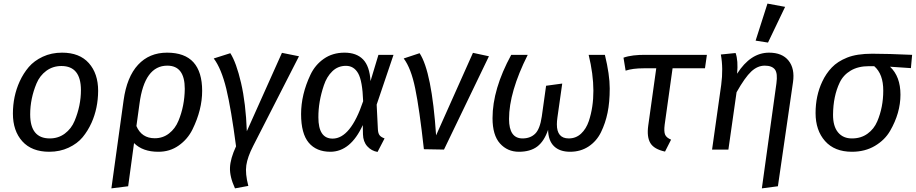

<svg xmlns="http://www.w3.org/2000/svg" viewBox="-20 -832 5094 1068"><path d="M321.8 -464.8Q273.9 -464.8 237.5 -438Q201.2 -411.1 183.1 -367.7Q147.9 -283.2 147.9 -195.8Q147.9 -62 256.8 -62Q304.7 -62 340.8 -89.1Q377 -116.2 395 -159.7Q430.2 -244.1 430.2 -331.1Q429.7 -464.8 321.8 -464.8ZM325.2 -539.1Q422.4 -539.1 474.1 -481Q525.9 -422.9 525.9 -326.7Q525.4 -230.5 489.3 -149.4Q468.8 -104 439.5 -68.6Q410.2 -33.2 361.6 -10.5Q313 12.2 253.9 12.2Q156.7 12.2 104.2 -45.9Q51.8 -104 51.8 -200.2Q51.8 -296.4 89.4 -378.9Q109.9 -423.8 139.9 -459Q169.9 -494.1 218 -516.6Q266.1 -539.1 325.2 -539.1Z M910.6 -466.8Q783.7 -466.8 755.9 -254.9L738.8 -130.9Q767.6 -63 840.8 -63Q886.2 -63 920.4 -89.8Q954.6 -116.2 972.7 -160.2Q1006.8 -242.7 1007.8 -337.9Q1007.8 -466.8 910.6 -466.8ZM1050.8 -112.3Q1023.9 -57.6 974.1 -22.5Q924.3 12.7 859.9 12.2Q773.9 12.2 725.6 -36.1L692.9 204.1L599.6 215.8L667.5 -273.9Q685.5 -404.3 748 -471.7Q810.5 -539.1 909.2 -539.1Q1007.8 -539.1 1056.2 -485.4Q1104.5 -431.6 1104.5 -326.7Q1104.5 -221.7 1050.8 -112.3Z M1168.9 -506.8 1261.2 -536.1Q1294.4 -484.4 1320.8 -371.1Q1347.2 -257.8 1353 -102.1L1548.3 -538.1L1643.1 -519L1388.2 -20Q1356.9 41 1350.1 87.4Q1343.3 133.8 1361.3 202.1L1287.1 215.8Q1257.3 150.9 1259.3 100.6Q1261.2 50.3 1293 -18.1Q1266.1 -224.1 1238.8 -337.9Q1210.9 -451.7 1168.9 -506.8Z M1781.7 -357.9Q1750.5 -266.1 1751 -179.2Q1751 -61 1830.1 -61Q1930.2 -61 2000 -269Q1996.1 -381.8 1972.4 -423.8Q1948.7 -465.8 1904.3 -465.8Q1859.9 -465.8 1828.6 -435.5Q1797.4 -405.3 1781.7 -357.9ZM2041 -380.9 2085 -526.9H2168.9L2075.2 -250L2082 -112.8Q2083 -91.8 2090.6 -80.8Q2098.1 -69.8 2119.1 -62L2080.1 13.2Q2045.9 7.3 2022.9 -18.3Q2000 -43.9 1999 -85L1998 -136.2Q1930.2 11.7 1817.9 12.2Q1739.7 12.2 1697.3 -38.3Q1654.8 -88.9 1654.8 -197.5Q1654.8 -306.2 1707 -416.5Q1732.9 -471.2 1781.5 -505.1Q1830.1 -539.1 1896.5 -539.1Q1962.9 -539.1 1999.5 -501.5Q2036.1 -463.9 2041 -380.9Z M2225.6 -506.8 2314 -536.1Q2381.8 -433.1 2405.8 -79.1L2610.8 -538.1L2699.7 -519L2449.7 0L2337.9 -2Q2313 -227.1 2289.6 -339.8Q2266.6 -452.6 2225.6 -506.8Z M3028.8 -109.9Q3006.8 -45.9 2968.3 -16.8Q2929.7 12.2 2866.2 12.2Q2802.7 12.2 2761.2 -33.9Q2719.7 -80.1 2719.7 -174.8Q2719.7 -335.9 2823.7 -526.9H2915.5Q2811.5 -319.8 2811.5 -169.9Q2811.5 -62 2886.7 -62Q2929.7 -62 2956.5 -87.9Q2983.4 -113.8 2993.7 -184.1L3017.6 -355L3107.4 -367.2L3080.6 -178.2Q3077.6 -157.2 3077.6 -140.1Q3077.6 -62 3143.6 -62Q3183.6 -62 3212.2 -88.6Q3240.7 -115.2 3255.4 -158.7Q3306.6 -313 3254.4 -526.9H3344.7Q3371.6 -417 3371.6 -340.1Q3371.6 -263.2 3359.6 -205.1Q3347.7 -147 3323.2 -96.9Q3298.8 -46.9 3254.2 -17.3Q3209.5 12.2 3151.4 12.2Q3093.3 12.2 3061.5 -18.8Q3029.8 -49.8 3028.8 -109.9Z M3560.1 -452.1Q3499 -452.1 3460 -439L3448.2 -511.2Q3496.1 -528.3 3577.1 -526.9H3912.1L3901.4 -452.1H3721.2L3677.2 -138.2Q3672.4 -100.1 3679.7 -83Q3687 -65.9 3712.9 -55.2L3679.2 11.2Q3618.2 -2 3597.7 -36.1Q3577.1 -70.3 3585.9 -133.8L3630.4 -452.1Z M4257.8 -539.1Q4331.1 -539.1 4366.5 -494.6Q4401.9 -450.2 4391.1 -375L4307.1 204.1L4217.8 215.8L4298.8 -368.2Q4306.6 -424.3 4290.3 -445.6Q4273.9 -466.8 4233.9 -466.8Q4193.8 -466.8 4158.9 -434.3Q4124 -401.9 4077.1 -318.8L4031.7 0H3940.9L3991.7 -359.9Q4003.9 -451.7 3989.7 -528.8L4071.8 -537.1Q4086.9 -495.1 4080.1 -421.9Q4154.8 -539.1 4257.8 -539.1ZM4347.2 -793.9 4252 -595.2 4183.1 -606 4249 -812Z M4813 -463.9Q4753.9 -463.9 4712.4 -439.5Q4670.9 -415 4650.9 -373Q4614.7 -297.4 4613.8 -194.8Q4613.3 -129.9 4641.6 -95.7Q4669.9 -61.5 4719.7 -62Q4769.5 -62 4805.7 -88.4Q4841.8 -114.3 4859.9 -157.2Q4893.1 -235.4 4893.1 -327.6Q4893.6 -419.9 4842.8 -463.9ZM5053.7 -526.9 5046.9 -453.1 4930.7 -460.9Q4988.8 -406.7 4988.8 -305.2Q4988.8 -203.6 4931.2 -104Q4901.9 -53.2 4846.7 -20.5Q4791.5 12.2 4718.8 12.2Q4622.1 12.2 4569.3 -47.4Q4516.6 -106.9 4516.6 -203.1Q4516.6 -299.3 4553.7 -377.9Q4574.7 -422.9 4606.9 -456.5Q4638.7 -490.2 4692.4 -511.7Q4746.1 -533.2 4832 -533.2Q4918 -533.2 5053.7 -526.9Z"/></svg>

Font: FiraSans-Italic
Style: Italic
Weight: 400
Italic angle: -8°
Designer: Carrois Corporate & Edenspiekermann AG
Foundry: Carrois Corporate GbR & Edenspiekermann AG
Version: Version 3.106;PS 003.106;hotconv 1.0.70;makeotf.lib2.5.58329